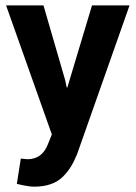

<svg xmlns="http://www.w3.org/2000/svg" viewBox="-20 -474 499 707"><path d="M56.6 109.9 81.1 112.3Q134.8 112.3 156.2 57.6L170.9 21L2.4 -454.1H140.1L220.2 -178.2L225.6 -151.9H228L318.8 -454.1H457L264.2 92.8Q252.9 120.6 240.5 140.6Q228 160.6 210 178.2Q172.9 213.4 105.5 213.4Q84.5 213.4 42 203.1Z"/></svg>

Font: Yantramanav
Style: Bold
Weight: 700
Version: Version 1.001;PS 1.0;hotconv 1.0.72;makeotf.lib2.5.5900; ttf